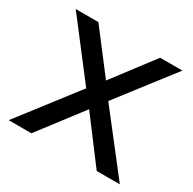

<svg xmlns="http://www.w3.org/2000/svg" viewBox="-124 -657 788 784"><g transform="rotate(30 270.5 -265.0)"><path d="M424 0H533L322 -271L522 -530H417L272 -339L126 -530H19L218 -271L9 0H116L271 -203Z"/></g></svg>

Font: ICO Headline
Style: Regular
Weight: 500
Designer: Julieta Ulanovsky
Foundry: Julieta Ulanovsky
Version: Version 7.200